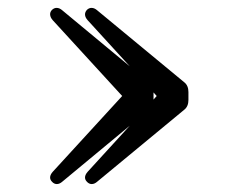

<svg xmlns="http://www.w3.org/2000/svg" viewBox="-20 -516 586 484"><path d="M225 -58 444 -239C452 -245 455 -254 455 -264V-284C455 -294 452 -303 444 -309L225 -490C216 -498 206 -498 199 -491C192 -483 193 -474 201 -465L307 -349L137 -490C128 -498 118 -498 111 -491C104 -484 105 -474 113 -465L288 -274L113 -83C105 -74 104 -65 111 -58C118 -50 128 -50 137 -58L307 -199L201 -83C193 -74 192 -65 199 -58C206 -50 216 -50 225 -58ZM367 -265V-283L375 -274Z"/></svg>

Font: 寒蝉锦书宋 Text
Style: Regular
Weight: 400
Designer: 寒蝉锦书宋{Warren} 思源宋体{Ryoko NISHIZUKA 西塚涼子 (kana & ideographs); Frank Grießhammer (Latin, Greek & Cyrillic); Wenlong ZHANG 
Foundry: Adobe & ChillType
Version: Version 2.000;Glyphs 3.1.1 (3135)